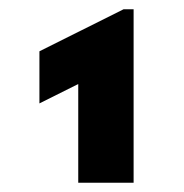

<svg xmlns="http://www.w3.org/2000/svg" viewBox="-20 -840 394 412"><path d="M147.9 -447.9V-659.7L64.6 -618.1V-729.9L245.1 -820.1H266.7V-447.9Z"/></svg>

Font: Afacad Flux ExtraBold
Style: Regular
Weight: 800
Designer: Kristian Moeller
Foundry: Dicotype
Version: Version 1.100